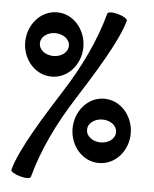

<svg xmlns="http://www.w3.org/2000/svg" viewBox="-57 -868 750 937"><g transform="rotate(5 318.0 -399.5)"><path d="M431 -813C393 -673 328 -542 250 -419C167 -288 59 -117 31 -13C29 -5 49 8 76 15C103 23 127 22 129 13C167 -127 232 -258 310 -381C393 -512 501 -683 529 -787C531 -795 511 -808 484 -815C457 -823 433 -822 431 -813ZM329 -640C329 -724 268 -798 187 -798C105 -798 44 -724 44 -640C44 -556 105 -483 187 -483C268 -483 329 -556 329 -640ZM116 -640C116 -674 150 -696 187 -696C223 -696 258 -674 258 -640C258 -606 223 -584 187 -584C150 -584 116 -606 116 -640ZM596 -240C596 -324 535 -398 453 -398C372 -398 311 -324 311 -240C311 -156 372 -83 453 -83C535 -83 596 -156 596 -240ZM382 -240C382 -274 417 -296 453 -296C490 -296 524 -274 524 -240C524 -206 490 -184 453 -184C417 -184 382 -206 382 -240Z"/></g></svg>

Font: Nupuram Medium Oblique
Style: Regular
Weight: 500
Designer: Santhosh Thottingal (santhosh.thottingal@gmail.com)
Foundry: SMC
Version: Version 1.000